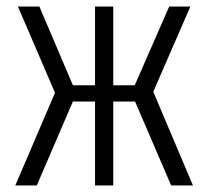

<svg xmlns="http://www.w3.org/2000/svg" viewBox="-20 -570 640 590"><path d="M27 0 149 -285 35 -550H101L204 -308H272V-550H328V-308H394L500 -550H565L451 -288L573 0H506L395 -258H328V0H272V-258H204L93 0Z"/></svg>

Font: JetBrains Mono NL ExtraLight
Style: Regular
Weight: 200
Designer: Philipp Nurullin, Konstantin Bulenkov
Foundry: JetBrains
Version: Version 2.304; ttfautohint (v1.8.4.7-5d5b)